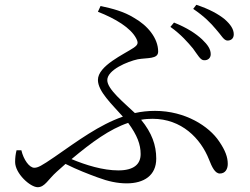

<svg xmlns="http://www.w3.org/2000/svg" viewBox="-20 -768 1040 800"><path d="M784 -566C804 -539 815 -517 830 -517C846 -516 858 -526 858 -542C858 -563 846 -581 822 -604C796 -628 760 -652 705 -674L690 -656C735 -624 763 -591 784 -566ZM879 -647C902 -622 912 -599 928 -599C942 -599 954 -607 954 -625C954 -646 941 -666 916 -688C890 -709 853 -730 798 -748L785 -731C832 -699 857 -673 879 -647ZM69 -142H49C45 -126 43 -111 43 -93C43 -45 106 12 137 12C167 12 180 -20 217 -53L253 -85C303 -60 348 -43 386 -29C431 -12 470 -4 508 -4C580 -4 631 -37 631 -107C631 -163 613 -214 568 -269C584 -272 600 -273 616 -273C736 -273 816 -192 851 -103C863 -72 876 -45 896 -45C919 -45 929 -64 929 -85C929 -113 919 -141 893 -179C851 -242 752 -306 626 -306C597 -306 569 -303 542 -297C497 -340 427 -396 427 -434C427 -477 512 -512 554 -521C594 -528 639 -521 639 -553C639 -609 595 -662 538 -694C496 -720 450 -732 399 -743L388 -719C462 -690 524 -652 547 -609C557 -590 556 -582 537 -569C497 -542 388 -494 388 -435C388 -387 447 -333 492 -282C394 -248 305 -182 207 -114C153 -77 138 -69 123 -69C102 -69 78 -103 69 -142ZM514 -256C552 -204 566 -166 566 -126C566 -84 538 -58 473 -58C409 -58 338 -80 278 -105C363 -176 437 -230 514 -256Z"/></svg>

Font: Noto Serif CJK KR
Style: Regular
Weight: 400
Designer: Ryoko NISHIZUKA 西塚涼子 (kana & ideographs); Frank Grießhammer (Latin, Greek & Cyrillic); Wenlong ZHANG 张文龙 (bopomofo); San
Foundry: Adobe
Version: Version 2.001;hotconv 1.1.0;makeotfexe 2.6.0